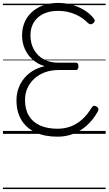

<svg xmlns="http://www.w3.org/2000/svg" viewBox="-20 -910 738 1305"><path d="M371 19Q284 19 221.5 -10Q159 -39 125.5 -94.5Q92 -150 92 -228Q92 -271 105.5 -309Q119 -347 144 -377.5Q169 -408 204 -429Q239 -450 283 -460Q235 -475 201 -505.5Q167 -536 148.5 -578Q130 -620 130 -669Q130 -709 141.5 -743Q153 -777 174.5 -804Q196 -831 226.5 -850.5Q257 -870 294.5 -880Q332 -890 375 -890Q422 -890 466.5 -878Q511 -866 549 -843.5Q587 -821 613 -790Q624 -778 624 -769Q624 -760 612 -751Q603 -744 594.5 -745Q586 -746 576 -755Q551 -781 519 -799Q487 -817 451 -826.5Q415 -836 374 -836Q331 -836 296.5 -824.5Q262 -813 237.5 -791Q213 -769 200 -738.5Q187 -708 187 -670Q187 -615 210.5 -573Q234 -531 276 -507.5Q318 -484 375 -484H496Q504 -484 508.5 -478Q513 -472 513 -459Q513 -446 508.5 -440Q504 -434 496 -434H379Q328 -434 286.5 -419Q245 -404 214.5 -376.5Q184 -349 167 -312Q150 -275 150 -231Q150 -167 176 -123.5Q202 -80 251.5 -57.5Q301 -35 370 -35Q419 -35 460.5 -50.5Q502 -66 538 -98Q574 -130 602 -177Q610 -189 618 -190.5Q626 -192 637 -185Q648 -178 649 -169Q650 -160 642 -147Q611 -94 570 -57Q529 -20 479 -0.5Q429 19 371 19ZM0 365H698V375H0ZM0 -20H698V0H0ZM0 -505H698V-500H0ZM0 -885H698V-875H0Z"/></svg>

Font: Playwrite AT Guides
Style: Regular
Weight: 400
Designer: Veronika Burian, José Scaglione
Foundry: TypeTogether
Version: Version 1.003